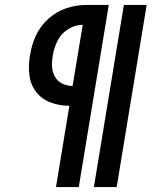

<svg xmlns="http://www.w3.org/2000/svg" viewBox="-20 -755 616 775"><path d="M359 0H451L572 -735H480ZM206 0H298L419 -735H327Q287 -735 247 -721.5Q207 -708 174.5 -678.5Q142 -649 124.5 -610.5Q107 -572 101 -531Q94 -492 98.5 -453Q103 -414 125.5 -384.5Q148 -355 184 -341.5Q220 -328 260 -328ZM273 -408Q251 -408 231.5 -417.5Q212 -427 201.5 -446Q191 -465 190 -487Q189 -509 193 -531Q198 -562 212.5 -591Q227 -620 255.5 -637.5Q284 -655 314 -655Z"/></svg>

Font: Iosevka Sparkle Medium Oblique
Style: Regular
Weight: 500
Italic angle: -9°
Designer: Belleve Invis
Foundry: Belleve Invis
Version: Version 4.5.0; ttfautohint (v1.8.3)